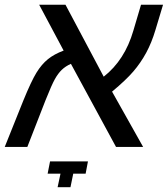

<svg xmlns="http://www.w3.org/2000/svg" viewBox="-62 -619 707 809"><path d="M103 -599.1H213.9L375 -295.9Q463.9 -365.7 500 -490.2L532.2 -599.1H625L592.8 -492.2Q577.1 -439.5 554 -396.7Q530.8 -354 499.8 -317.9Q468.8 -281.7 410.2 -232.9L541 0H426.8L236.8 -350.1Q213.9 -339.8 198.2 -324.7Q182.6 -309.6 169.2 -285.6Q155.8 -261.7 129.9 -196.8L53.2 0H-42L36.1 -194.8Q69.8 -277.3 91.6 -312.7Q113.3 -348.1 139.9 -369.6Q166.5 -391.1 206.1 -405.8ZM180.7 169.9 192.9 112.8H138.7L148.9 61H308.6L298.8 112.8H246.6L234.9 169.9Z"/></svg>

Font: Cousine
Style: Italic
Weight: 400
Italic angle: -12°
Monospace: yes
Designer: Steve Matteson
Foundry: Monotype Imaging Inc.
Version: Version 1.21